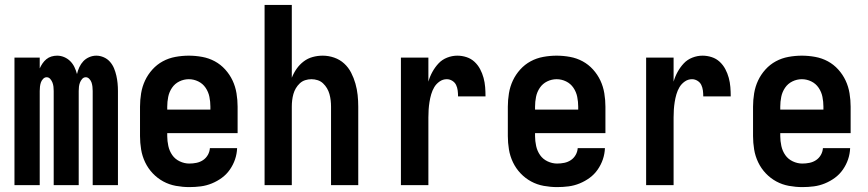

<svg xmlns="http://www.w3.org/2000/svg" viewBox="-20 -755 3540 783"><path d="M39 0V-520H142V-476Q147 -487 153.5 -496.5Q160 -506 169 -513.5Q178 -521 189.5 -524.5Q201 -528 213 -528Q228 -528 242 -522Q256 -516 266.5 -505.5Q277 -495 283.5 -481.5Q290 -468 294 -453Q297 -467 303.5 -481Q310 -495 320 -505.5Q330 -516 344 -522Q358 -528 373 -528Q388 -528 403 -521.5Q418 -515 428.5 -503Q439 -491 445 -476.5Q451 -462 454.5 -446.5Q458 -431 459.5 -415.5Q461 -400 461 -384V0H358V-384Q358 -393 357 -401.5Q356 -410 353.5 -418Q351 -426 344.5 -433Q338 -440 330 -440Q321 -440 315 -433Q309 -426 306 -418Q303 -410 302 -401.5Q301 -393 301 -384V0H199V-384Q199 -393 198 -401.5Q197 -410 194 -418Q191 -426 185 -433Q179 -440 170 -440Q162 -440 155.5 -433Q149 -426 146.5 -418Q144 -410 143 -401.5Q142 -393 142 -384V0Z M752 8Q725 8 697.5 3Q670 -2 646 -15Q622 -28 603 -48Q584 -68 572 -93Q560 -118 555.5 -145.5Q551 -173 551 -200V-320Q551 -347 555.5 -374.5Q560 -402 571.5 -426.5Q583 -451 601.5 -471.5Q620 -492 644 -505Q668 -518 695.5 -523Q723 -528 750 -528Q777 -528 804.5 -523Q832 -518 856 -505Q880 -492 898.5 -471.5Q917 -451 928.5 -426.5Q940 -402 944.5 -374.5Q949 -347 949 -320V-212H662V-200Q662 -180 666.5 -159.5Q671 -139 682.5 -122.5Q694 -106 713 -97Q732 -88 752 -88Q767 -88 781.5 -91Q796 -94 808 -102Q820 -110 827.5 -123Q835 -136 836 -151H947Q946 -127 938.5 -105Q931 -83 917.5 -63.5Q904 -44 885 -30Q866 -16 844 -7Q822 2 799 5Q776 8 752 8ZM662 -308H838V-320Q838 -340 834 -360Q830 -380 818.5 -397Q807 -414 788.5 -423Q770 -432 750 -432Q730 -432 711.5 -423Q693 -414 681.5 -397Q670 -380 666 -360Q662 -340 662 -320Z M1059 0V-735H1170V-438Q1178 -458 1190 -475Q1202 -492 1218.5 -504.5Q1235 -517 1255 -522.5Q1275 -528 1296 -528Q1320 -528 1343 -520Q1366 -512 1383.5 -496Q1401 -480 1412 -458.5Q1423 -437 1429.5 -414Q1436 -391 1438.5 -367.5Q1441 -344 1441 -320V0H1330V-320Q1330 -333 1328.5 -346Q1327 -359 1323.5 -371.5Q1320 -384 1313.5 -395Q1307 -406 1297.5 -415Q1288 -424 1275.5 -428Q1263 -432 1250 -432Q1237 -432 1224.5 -428Q1212 -424 1202.5 -415Q1193 -406 1186.5 -395Q1180 -384 1176.5 -371.5Q1173 -359 1171.5 -346Q1170 -333 1170 -320V0Z M1615 0V-520H1727V-422Q1733 -443 1743.5 -462Q1754 -481 1768.5 -496.5Q1783 -512 1803.5 -520Q1824 -528 1845 -528Q1864 -528 1882.5 -522Q1901 -516 1915 -503Q1929 -490 1938 -473Q1947 -456 1952 -437.5Q1957 -419 1958.5 -400Q1960 -381 1960 -362H1848Q1848 -374 1846.5 -386Q1845 -398 1840 -408.5Q1835 -419 1824.5 -425.5Q1814 -432 1802 -432Q1786 -432 1772.5 -422.5Q1759 -413 1751 -399.5Q1743 -386 1738.5 -370.5Q1734 -355 1731.5 -339Q1729 -323 1728 -307.5Q1727 -292 1727 -276V0Z M2252 8Q2225 8 2197.5 3Q2170 -2 2146 -15Q2122 -28 2103 -48Q2084 -68 2072 -93Q2060 -118 2055.5 -145.5Q2051 -173 2051 -200V-320Q2051 -347 2055.5 -374.5Q2060 -402 2071.5 -426.5Q2083 -451 2101.5 -471.5Q2120 -492 2144 -505Q2168 -518 2195.5 -523Q2223 -528 2250 -528Q2277 -528 2304.5 -523Q2332 -518 2356 -505Q2380 -492 2398.5 -471.5Q2417 -451 2428.5 -426.5Q2440 -402 2444.5 -374.5Q2449 -347 2449 -320V-212H2162V-200Q2162 -180 2166.5 -159.5Q2171 -139 2182.5 -122.5Q2194 -106 2213 -97Q2232 -88 2252 -88Q2267 -88 2281.5 -91Q2296 -94 2308 -102Q2320 -110 2327.5 -123Q2335 -136 2336 -151H2447Q2446 -127 2438.5 -105Q2431 -83 2417.5 -63.5Q2404 -44 2385 -30Q2366 -16 2344 -7Q2322 2 2299 5Q2276 8 2252 8ZM2162 -308H2338V-320Q2338 -340 2334 -360Q2330 -380 2318.5 -397Q2307 -414 2288.5 -423Q2270 -432 2250 -432Q2230 -432 2211.5 -423Q2193 -414 2181.5 -397Q2170 -380 2166 -360Q2162 -340 2162 -320Z M2615 0V-520H2727V-422Q2733 -443 2743.5 -462Q2754 -481 2768.5 -496.5Q2783 -512 2803.5 -520Q2824 -528 2845 -528Q2864 -528 2882.5 -522Q2901 -516 2915 -503Q2929 -490 2938 -473Q2947 -456 2952 -437.5Q2957 -419 2958.5 -400Q2960 -381 2960 -362H2848Q2848 -374 2846.5 -386Q2845 -398 2840 -408.5Q2835 -419 2824.5 -425.5Q2814 -432 2802 -432Q2786 -432 2772.5 -422.5Q2759 -413 2751 -399.5Q2743 -386 2738.5 -370.5Q2734 -355 2731.5 -339Q2729 -323 2728 -307.5Q2727 -292 2727 -276V0Z M3252 8Q3225 8 3197.5 3Q3170 -2 3146 -15Q3122 -28 3103 -48Q3084 -68 3072 -93Q3060 -118 3055.5 -145.5Q3051 -173 3051 -200V-320Q3051 -347 3055.5 -374.5Q3060 -402 3071.5 -426.5Q3083 -451 3101.5 -471.5Q3120 -492 3144 -505Q3168 -518 3195.5 -523Q3223 -528 3250 -528Q3277 -528 3304.5 -523Q3332 -518 3356 -505Q3380 -492 3398.5 -471.5Q3417 -451 3428.5 -426.5Q3440 -402 3444.5 -374.5Q3449 -347 3449 -320V-212H3162V-200Q3162 -180 3166.5 -159.5Q3171 -139 3182.5 -122.5Q3194 -106 3213 -97Q3232 -88 3252 -88Q3267 -88 3281.5 -91Q3296 -94 3308 -102Q3320 -110 3327.5 -123Q3335 -136 3336 -151H3447Q3446 -127 3438.5 -105Q3431 -83 3417.5 -63.5Q3404 -44 3385 -30Q3366 -16 3344 -7Q3322 2 3299 5Q3276 8 3252 8ZM3162 -308H3338V-320Q3338 -340 3334 -360Q3330 -380 3318.5 -397Q3307 -414 3288.5 -423Q3270 -432 3250 -432Q3230 -432 3211.5 -423Q3193 -414 3181.5 -397Q3170 -380 3166 -360Q3162 -340 3162 -320Z"/></svg>

Font: Zed Mono
Style: Bold
Weight: 700
Monospace: yes
Designer: Belleve Invis
Foundry: Belleve Invis
Version: Version 1.0.0; ttfautohint (v1.8.4)